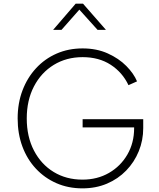

<svg xmlns="http://www.w3.org/2000/svg" viewBox="-20 -1023 874 1055"><path d="M433 12Q507 12 568 -14Q629 -40 673.5 -86Q718 -132 742.5 -192Q767 -252 767 -319V-368H434V-323H717V-319Q717 -238 680 -174Q643 -110 579 -73Q515 -36 433 -36Q344 -36 275 -78Q206 -120 166.5 -196Q127 -272 127 -372Q127 -472 166.5 -548Q206 -624 275.5 -666.5Q345 -709 434 -709Q524 -709 588.5 -667Q653 -625 686 -555L733 -576Q715 -619 674 -660.5Q633 -702 572 -729.5Q511 -757 434 -757Q356 -757 291 -728.5Q226 -700 178 -648Q130 -596 103.5 -526Q77 -456 77 -372Q77 -288 103 -218Q129 -148 177 -96.5Q225 -45 290 -16.5Q355 12 433 12ZM272 -859H318L416 -970L516 -859H562L436 -1003H396Z"/></svg>

Font: Plus Jakarta Sans ExtraLight
Style: Regular
Weight: 200
Designer: Gumpita Rahayu
Foundry: Tokotype
Version: Version 2.004; ttfautohint (v1.8.3)